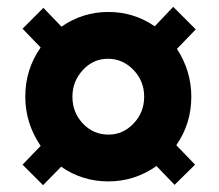

<svg xmlns="http://www.w3.org/2000/svg" viewBox="-20 -528 640 562"><path d="M496 -103 551 -46 491 13 438 -42Q374 3 297 3Q221 3 159 -40L106 14L46 -46L99 -101Q54 -167 54 -245Q54 -325 99 -389L46 -444L107 -505L160 -450Q222 -493 297 -493Q372 -493 433 -451L487 -508L553 -442L498 -385Q540 -320 540 -245Q540 -166 496 -103ZM402 -245Q402 -291 370.5 -323.5Q339 -356 296 -356Q253 -356 222.5 -323Q192 -290 192 -245Q192 -199 222.5 -166.5Q253 -134 298 -134Q340 -134 371 -166.5Q402 -199 402 -245Z"/></svg>

Font: wassup Sans
Style: Black
Weight: 900
Version: Version 2.001